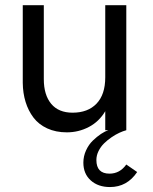

<svg xmlns="http://www.w3.org/2000/svg" viewBox="-20 -508 595 749"><path d="M472.7 133.8 515.1 163.1Q475.6 221.7 409.2 221.7Q362.8 221.7 334 195.8Q305.2 169.9 305.2 126.5Q305.2 101.6 315.7 78.6Q326.2 55.7 342.3 40.3Q358.4 24.9 373.8 14.6Q389.2 4.4 402.3 0H390.6V-74.2Q366.7 -33.7 326.7 -12.7Q286.6 8.3 240.7 8.3Q197.8 8.3 164.3 -7.1Q130.9 -22.5 110.6 -49.3Q90.3 -76.2 79.8 -110.4Q69.3 -144.5 68.8 -184.6V-487.8H150.9V-199.2Q150.9 -137.7 179.7 -103Q208.5 -68.4 263.2 -68.4Q322.8 -68.4 356.7 -103.8Q390.6 -139.2 390.6 -206.5V-487.8H472.7V0Q460 3.4 445.6 10Q431.2 16.6 415 27.6Q398.9 38.6 386 51.3Q373 64 364.5 81.1Q356 98.1 356 116.2Q356 169.4 407.2 169.4Q447.3 169.4 472.7 133.8Z"/></svg>

Font: HK Grotesk Medium Legacy
Style: Regular
Weight: 500
Designer: Alfredo Marco Pradil
Foundry: Hanken Design Co.
Version: Version 2.022;PS 002.022;hotconv 1.0.88;makeotf.lib2.5.64775